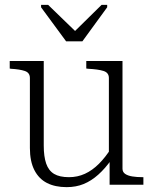

<svg xmlns="http://www.w3.org/2000/svg" viewBox="-20 -760 630 790"><path d="M252 -590H319L421 -730V-740H398L272 -616H306L178 -740H149V-730ZM160 -509V-161Q160 -116 170 -87Q180 -58 202.5 -44.5Q225 -31 264 -31Q299 -31 329.5 -45Q360 -59 387 -86Q414 -113 438 -151L439 -104Q413 -67 384.5 -41.5Q356 -16 324.5 -3Q293 10 254 10Q207 10 173.5 -7Q140 -24 121.5 -60Q103 -96 103 -151V-439Q103 -461 82 -468Q61 -475 25 -477L20 -478V-509ZM484 -509V-66Q484 -52 495 -44.5Q506 -37 524.5 -34Q543 -31 567 -31H570V0H431V-112L428 -116V-439Q428 -461 406 -468Q384 -475 343 -477L335 -478V-509Z"/></svg>

Font: Roboto Serif 36pt ExtraLight
Style: Regular
Weight: 250
Designer: Greg Gazdowicz
Foundry: Commercial Type
Version: Version 1.008